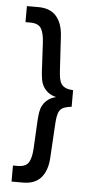

<svg xmlns="http://www.w3.org/2000/svg" viewBox="-52 -732 360 763"><g transform="rotate(5 128.5 -350.0)"><path d="M70 -700H24V-636H43C64.3 -636 78.8 -629.8 86.5 -617.5C94.2 -605.2 98.7 -585.7 100 -559L106 -446C106.7 -435.3 107.8 -425 109.5 -415C111.2 -405 114.3 -395.8 119 -387.5C123.7 -379.2 130.2 -371.7 138.5 -365C146.8 -358.3 157.7 -353.3 171 -350C157.7 -346.7 146.8 -341.7 138.5 -335C130.2 -328.3 123.7 -320.8 119 -312.5C114.3 -304.2 111.2 -295 109.5 -285C107.8 -275 106.7 -264.7 106 -254L100 -141C98.7 -114.3 94.2 -94.8 86.5 -82.5C78.8 -70.2 64.3 -64 43 -64H24V0H70C101.3 0 125.2 -9.3 141.5 -28C157.8 -46.7 167 -73 169 -107L177 -243C177.7 -255 178.8 -265.5 180.5 -274.5C182.2 -283.5 185 -291 189 -297C193 -303 198.8 -307.5 206.5 -310.5C214.2 -313.5 224 -315.7 236 -317V-383C224 -383.7 214.2 -385.7 206.5 -389C198.8 -392.3 193 -397 189 -403C185 -409 182.2 -416.5 180.5 -425.5C178.8 -434.5 177.7 -445 177 -457L169 -593C167 -627 157.8 -653.3 141.5 -672C125.2 -690.7 101.3 -700 70 -700Z"/></g></svg>

Font: SVN-Bebas Neue
Style: Regular
Weight: 400
Designer: Ryoichi Tsunekawa
Foundry: Ryoichi Tsunekawa
Version: Version 001.003